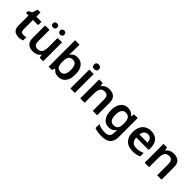

<svg xmlns="http://www.w3.org/2000/svg" viewBox="267 -2209 3898 3898"><g transform="rotate(45 2216.5 -260.0)"><path d="M292 -92Q314 -92 335 -96Q356 -100 373 -106V-12Q352 -2 323 4Q294 10 259 10Q212 10 174.5 -5.5Q137 -21 114.5 -59Q92 -97 92 -166V-446H20V-502L100 -546L140 -661H220V-542H368V-446H220V-172Q220 -132 240 -112Q260 -92 292 -92Z M959 -542V0H860L842 -70H836Q810 -28 764 -9Q718 10 667 10Q576 10 524.5 -37Q473 -84 473 -188V-542H600V-214Q600 -93 699 -93Q775 -93 803.5 -140.5Q832 -188 832 -278V-542ZM555 -684Q555 -716 572.5 -730Q590 -744 615 -744Q640 -744 658.5 -730Q677 -716 677 -684Q677 -654 658.5 -639.5Q640 -625 615 -625Q590 -625 572.5 -639.5Q555 -654 555 -684ZM760 -684Q760 -716 777.5 -730Q795 -744 821 -744Q845 -744 863.5 -730Q882 -716 882 -684Q882 -654 863.5 -639.5Q845 -625 821 -625Q795 -625 777.5 -639.5Q760 -654 760 -684Z M1242 -580Q1242 -548 1240 -519.5Q1238 -491 1236 -471H1242Q1264 -505 1302 -528.5Q1340 -552 1401 -552Q1495 -552 1553.5 -481Q1612 -410 1612 -272Q1612 -132 1553 -61Q1494 10 1398 10Q1337 10 1300.5 -12Q1264 -34 1242 -63H1233L1210 0H1115V-760H1242ZM1365 -450Q1297 -450 1269.5 -408.5Q1242 -367 1242 -281V-269Q1242 -183 1268.5 -138.5Q1295 -94 1367 -94Q1424 -94 1453 -140Q1482 -186 1482 -273Q1482 -450 1365 -450Z M1806 -752Q1834 -752 1855 -737Q1876 -722 1876 -685Q1876 -648 1855 -633Q1834 -618 1806 -618Q1776 -618 1755.5 -633Q1735 -648 1735 -685Q1735 -722 1755.5 -737Q1776 -752 1806 -752ZM1868 -542V0H1741V-542Z M2315 -552Q2407 -552 2458 -505Q2509 -458 2509 -353V0H2383V-327Q2383 -450 2283 -450Q2207 -450 2179 -402Q2151 -354 2151 -264V0H2024V-542H2123L2140 -469H2146Q2172 -510 2216.5 -531Q2261 -552 2315 -552Z M2847 -552Q2901 -552 2941.5 -531.5Q2982 -511 3008 -473H3013L3026 -542H3132V6Q3132 122 3068 181Q3004 240 2871 240Q2809 240 2760 232Q2711 224 2669 207V96Q2712 117 2760.5 127.5Q2809 138 2870 138Q2935 138 2970 105Q3005 72 3005 13V-3Q3005 -16 3006.5 -36.5Q3008 -57 3009 -71H3005Q2980 -33 2941 -11.5Q2902 10 2846 10Q2748 10 2691 -63Q2634 -136 2634 -270Q2634 -403 2691.5 -477.5Q2749 -552 2847 -552ZM2882 -450Q2825 -450 2794.5 -403.5Q2764 -357 2764 -269Q2764 -91 2884 -91Q2952 -91 2982 -129Q3012 -167 3012 -250V-272Q3012 -364 2981.5 -407Q2951 -450 2882 -450Z M3511 -552Q3620 -552 3683.5 -487Q3747 -422 3747 -306V-241H3390Q3392 -168 3431 -128Q3470 -88 3542 -88Q3593 -88 3634 -98Q3675 -108 3718 -127V-27Q3678 -8 3635 1Q3592 10 3531 10Q3451 10 3390 -20.5Q3329 -51 3294.5 -113Q3260 -175 3260 -267Q3260 -406 3329 -479Q3398 -552 3511 -552ZM3513 -458Q3461 -458 3429.5 -425Q3398 -392 3393 -330H3624Q3623 -386 3596 -422Q3569 -458 3513 -458Z M4164 -552Q4256 -552 4307 -505Q4358 -458 4358 -353V0H4232V-327Q4232 -450 4132 -450Q4056 -450 4028 -402Q4000 -354 4000 -264V0H3873V-542H3972L3989 -469H3995Q4021 -510 4065.5 -531Q4110 -552 4164 -552Z"/></g></svg>

Font: Noto Sans Lao UI SemBd
Style: Regular
Weight: 600
Designer: Monotype Design Team
Foundry: Monotype Imaging Inc.
Version: Version 2.000; ttfautohint (v1.8.4.7-5d5b)